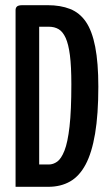

<svg xmlns="http://www.w3.org/2000/svg" viewBox="-20 -720 418 740"><path d="M40 0V-681Q40 -690 45.5 -695Q51 -700 67 -700H164Q213 -700 250 -685.5Q287 -671 311 -636Q335 -601 347 -539.5Q359 -478 359 -386Q359 -279 346.5 -205Q334 -131 310 -86Q286 -41 250 -20.5Q214 0 166 0ZM131 -86H168Q185 -86 200.5 -97Q216 -108 228.5 -139.5Q241 -171 248 -232.5Q255 -294 255 -395Q255 -464 249.5 -507Q244 -550 233 -574Q222 -598 206 -607.5Q190 -617 168 -617H131Z"/></svg>

Font: Yanone Kaffeesatz ExtraLight Medium
Style: Regular
Weight: 500
Version: Version 2.003